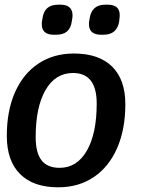

<svg xmlns="http://www.w3.org/2000/svg" viewBox="-20 -788 601 818"><path d="M9 -209Q9 -316 44 -395Q79 -474 143.5 -517Q208 -560 295 -560Q401 -560 457.5 -504.5Q514 -449 514 -344Q514 -237 479 -157Q444 -77 379.5 -33.5Q315 10 228 10Q122 10 65.5 -46.5Q9 -103 9 -209ZM392 -347Q392 -477 291 -477Q216 -477 174 -404.5Q132 -332 132 -204Q132 -137 157 -105Q182 -73 234 -73Q308 -73 350 -146Q392 -219 392 -347ZM158 -685Q158 -694 159 -698L161 -710Q169 -768 227 -768H238Q289 -768 289 -722Q289 -714 288 -710L286 -698Q279 -640 220 -640H209Q158 -640 158 -685ZM359 -685Q359 -694 360 -698L362 -710Q366 -738 382.5 -753Q399 -768 428 -768H439Q490 -768 490 -724Q490 -715 489 -710L488 -698Q479 -640 421 -640H411Q359 -640 359 -685Z"/></svg>

Font: Krub SemiBold
Style: Italic
Weight: 600
Italic angle: -8°
Designer: Ekaluck Peanpanawate
Foundry: Cadson Demak Co.,Ltd.
Version: Version 1.000; ttfautohint (v1.6)